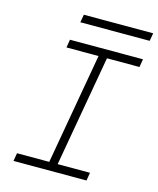

<svg xmlns="http://www.w3.org/2000/svg" viewBox="-123 -925 832 1011"><g transform="rotate(15 293.0 -419.5)"><path d="M48.3 0H446.3L453.6 -43.9H277.3L383.8 -649.4H561L568.4 -693.4H170.4L163.1 -649.4H337.9L231.4 -43.9H55.7ZM199.2 -796.4H577.1L585 -839.4H207Z"/></g></svg>

Font: Cascadia Code PL ExtraLight
Style: Italic
Weight: 200
Italic angle: -10°
Monospace: yes
Designer: Aaron Bell
Foundry: Saja Typeworks
Version: Version 2404.023